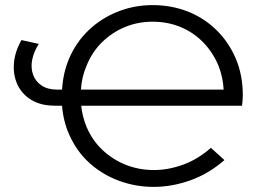

<svg xmlns="http://www.w3.org/2000/svg" viewBox="-20 -726 1014 752"><path d="M251 -199Q228 -250 223 -312H196Q140 -312 103 -334.5Q66 -357 48.5 -394.5Q31 -432 34.5 -477.5Q38 -523 64 -569L132 -554Q112 -523 106 -491.5Q100 -460 109.5 -433.5Q119 -407 143 -391Q167 -375 204 -375H223Q227 -440 250 -495Q278 -561 327.5 -608Q377 -655 441.5 -680.5Q506 -706 578 -706Q651 -706 715 -681Q779 -656 827.5 -608.5Q876 -561 903.5 -496.5Q931 -432 931 -352Q931 -343 930 -332Q929 -321 928 -312H298Q303 -267 319 -229Q342 -175 382.5 -137.5Q423 -100 474 -80Q525 -60 583 -60Q639 -60 697 -81Q755 -102 806 -147L859 -99Q797 -45 725 -19.5Q653 6 582 6Q511 6 446 -18Q381 -42 330.5 -87.5Q280 -133 251 -199ZM856 -375Q853 -425 836 -468Q814 -521 776 -560Q738 -599 687.5 -620Q637 -641 578 -641Q519 -641 468 -619.5Q417 -598 378 -559Q339 -520 318 -466Q300 -424 297 -375Z"/></svg>

Font: Modern
Style: Small
Weight: 400
Designer: Julieta Ulanovsky
Foundry: Julieta Ulanovsky
Version: Version 8.000